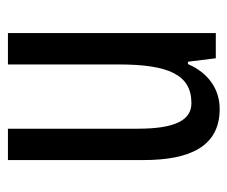

<svg xmlns="http://www.w3.org/2000/svg" viewBox="-66 -512 587 496"><g transform="rotate(-90 228.0 -263.5)"><path d="M391 -537H310V-251C310 -123 284 -63 210 -63C165 -63 144 -107 144 -202V-537H63V-187C63 -67 98 10 195 10C246 10 288 -19 311 -72H317L326 0H391Z"/></g></svg>

Font: Noto Sans UI Condensed
Style: Regular
Weight: 400
Width: 3
Designer: Monotype Design Team
Foundry: Monotype Imaging Inc.
Version: Version 1.901